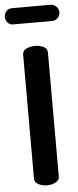

<svg xmlns="http://www.w3.org/2000/svg" viewBox="-80 -970 410 1003"><g transform="rotate(-5 125.0 -469.0)"><path d="M125 0Q101 0 80.5 -10.5Q60 -21 60 -41V-691Q60 -712 80.5 -721.5Q101 -731 125 -731Q150 -731 170 -721.5Q190 -712 190 -691V-41Q190 -21 170 -10.5Q150 0 125 0ZM22 -853Q5 -853 -6.5 -865Q-18 -877 -18 -895Q-18 -913 -6.5 -925.5Q5 -938 22 -938H227Q242 -938 255 -925.5Q268 -913 268 -895Q268 -877 255 -865Q242 -853 227 -853Z"/></g></svg>

Font: Dosis
Style: Bold
Weight: 700
Designer: EdgarTolentino, PabloImpallari, IginoMarini
Foundry: EdgarTolentino, PabloImpallari, IginoMarini
Version: Version 3.001; ttfautohint (v1.8.2)